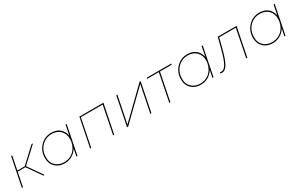

<svg xmlns="http://www.w3.org/2000/svg" viewBox="176 -1758 4635 3001"><g transform="rotate(-30 2493.5 -257.5)"><path d="M168 -517H188L139 -272H272L535 -517H563L290 -263L474 0H452L273 -254H135L84 0H64Z M840 2Q738 2 673.5 -60Q609 -122 609 -224Q609 -351 691 -435Q773 -519 888 -519Q985 -519 1042.5 -469.5Q1100 -420 1115 -340L1150 -517H1170L1067 0H1047L1073 -128Q985 2 840 2ZM842 -18Q902.5 -18 950 -40.8Q997.5 -63.5 1030.8 -102Q1064 -140.5 1081.5 -189.2Q1099 -238 1099 -290Q1099 -382 1041.5 -440.5Q984 -499 886 -499Q815 -499 756.8 -464Q698.5 -429 663.8 -367.8Q629 -306.5 629 -227Q629 -155.5 658.5 -110Q690 -62 738.2 -40Q786.5 -18 842 -18Z M1400 -517H1834L1730 0H1710L1809 -498H1415L1316 0H1296Z M2066 -517H2086L1989 -34L2486 -517H2506L2402 0H2382L2479 -483L1982 0H1962Z M2724 0 2823 -498H2614L2618 -517H3058L3054 -498H2843L2744 0Z M3296 2Q3194 2 3129.5 -60Q3065 -122 3065 -224Q3065 -351 3147 -435Q3229 -519 3344 -519Q3441 -519 3498.5 -469.5Q3556 -420 3571 -340L3606 -517H3626L3523 0H3503L3529 -128Q3441 2 3296 2ZM3298 -18Q3358.5 -18 3406 -40.8Q3453.5 -63.5 3486.8 -102Q3520 -140.5 3537.5 -189.2Q3555 -238 3555 -290Q3555 -382 3497.5 -440.5Q3440 -499 3342 -499Q3271 -499 3212.8 -464Q3154.5 -429 3119.8 -367.8Q3085 -306.5 3085 -227Q3085 -155.5 3114.5 -110Q3146 -62 3194.2 -40Q3242.5 -18 3298 -18Z M3649 -19Q3657 -17 3663 -16Q3669 -15 3673 -15Q3699 -15 3722 -33Q3745 -51 3766.5 -90.5Q3788 -130 3809.5 -194Q3831 -258 3854 -349L3897 -517H4237L4133 0H4113L4212 -498H3912L3873 -343Q3849 -249 3826.5 -182.5Q3804 -116 3780.5 -75Q3757 -34 3731.5 -15Q3706 4 3676 4Q3668 4 3661 3Q3654 2 3643 -1Z M4595 2Q4493 2 4428.5 -60Q4364 -122 4364 -224Q4364 -351 4446 -435Q4528 -519 4643 -519Q4740 -519 4797.5 -469.5Q4855 -420 4870 -340L4905 -517H4925L4822 0H4802L4828 -128Q4740 2 4595 2ZM4597 -18Q4657.5 -18 4705 -40.8Q4752.5 -63.5 4785.8 -102Q4819 -140.5 4836.5 -189.2Q4854 -238 4854 -290Q4854 -382 4796.5 -440.5Q4739 -499 4641 -499Q4570 -499 4511.8 -464Q4453.5 -429 4418.8 -367.8Q4384 -306.5 4384 -227Q4384 -155.5 4413.5 -110Q4445 -62 4493.2 -40Q4541.5 -18 4597 -18Z"/></g></svg>

Font: Argentum Sans Thin
Style: Italic
Weight: 100
Italic angle: -11°
Designer: Julieta Ulanovsky (font), Cristiano Sobral (main changes and remaster)
Foundry: Julieta Ulanovsky (font), Cristiano Sobral (main changes and remaster)
Version: Version 2.007;June 15, 2022;FontCreator 14.0.0.2814 64-bit; 